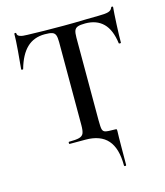

<svg xmlns="http://www.w3.org/2000/svg" viewBox="-123 -747 886 1032"><g transform="rotate(-15 320.0 -231.0)"><path d="M275 0H187Q184 0 184 -6Q184 -12 187 -12Q226 -12 244 -17Q262 -22 268 -36Q274 -50 274 -81V-544Q274 -570 269 -582.5Q264 -595 251 -599.5Q238 -604 210 -604Q149 -604 110 -566.5Q71 -529 50 -454Q50 -451 44.5 -451.5Q39 -452 39 -454Q43 -493 48 -554.5Q53 -616 53 -647Q53 -652 58.5 -652Q64 -652 64 -647Q64 -625 120 -625Q206 -622 321 -622Q380 -622 446 -624L514 -625Q552 -625 569.5 -630Q587 -635 592 -650Q593 -654 598 -654Q603 -654 603 -650Q600 -619 597 -556Q594 -493 594 -454Q594 -452 588.5 -452Q583 -452 582 -454Q572 -531 535 -567.5Q498 -604 435 -604Q407 -604 393.5 -599Q380 -594 375 -581.5Q370 -569 370 -542V-81Q370 -44 373.5 -31.5Q377 -19 389.5 -15.5Q402 -12 441 -12Q450 -12 451.5 -10.5Q453 -9 453 0Q453 21 452 35Q452 51 451.5 85Q451 119 451 187Q451 192 445 192Q439 192 439 187Q439 92 398.5 46Q358 0 275 0Z"/></g></svg>

Font: Cormorant Garamond SemiBold
Style: Regular
Weight: 600
Designer: Christian Thalmann (Catharsis Fonts)
Foundry: Catharsis Fonts
Version: Version 4.000